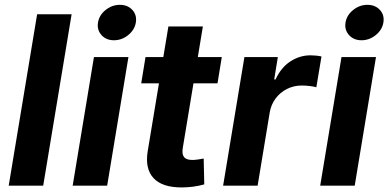

<svg xmlns="http://www.w3.org/2000/svg" viewBox="-20 -788 1648 815"><path d="M284 -727.5 163.4 0H17L137.6 -727.5Z M288.5 0 378.8 -545.9H525.2L434.9 0ZM463.7 -617.1Q430.6 -617.1 410.8 -639.2Q390.9 -661.3 396 -692.3Q401 -723.9 428.4 -745.7Q455.7 -767.5 488.8 -767.5Q522.1 -767.5 542 -745.7Q561.8 -723.8 556.6 -692.3Q551.5 -661.3 524.3 -639.2Q497 -617.1 463.7 -617.1Z M921.5 -545.9 903.3 -434.3H579.4L597.7 -545.9ZM694.8 -675.8H841.2L755.8 -159.8Q751.5 -133.3 761.3 -121.1Q771.1 -109 797.1 -109Q805.7 -109 821 -111.1Q836.3 -113.2 844.6 -115.1L847.1 -5.3Q822.1 1.7 797.6 4.7Q773.2 7.6 750.6 7.6Q668 7.6 631.4 -32.3Q594.7 -72.3 607.1 -146.9Z M927.1 0 1017.5 -545.9H1159.4L1143.9 -450.8H1149.7Q1172.8 -501.3 1212.4 -527.2Q1252.1 -553.2 1298 -553.2Q1309.4 -553.2 1322.2 -551.9Q1334.9 -550.6 1344.6 -548.3L1322.8 -417.5Q1312.8 -420.8 1294.6 -422.9Q1276.4 -425 1260.8 -425Q1227.3 -425 1198.3 -410.5Q1169.4 -396 1150.1 -370.3Q1130.7 -344.6 1124.9 -310.7L1073.6 0Z M1339.2 0 1429.6 -545.9H1576L1485.7 0ZM1514.5 -617.1Q1481.4 -617.1 1461.5 -639.2Q1441.7 -661.3 1446.7 -692.3Q1451.8 -723.9 1479.2 -745.7Q1506.5 -767.5 1539.6 -767.5Q1572.9 -767.5 1592.8 -745.7Q1612.6 -723.8 1607.4 -692.3Q1602.3 -661.3 1575.1 -639.2Q1547.8 -617.1 1514.5 -617.1Z"/></svg>

Font: Inter Variable
Style: Italic
Weight: 400
Italic angle: -9.39999°
Designer: Rasmus Andersson
Foundry: rsms
Version: Version 4.001;git-9221beed3